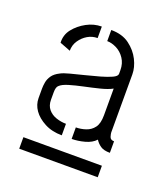

<svg xmlns="http://www.w3.org/2000/svg" viewBox="-74 -762 383 439"><g transform="rotate(20 117.0 -542.5)"><path d="M20 -379V-407H211V-379ZM101 -441Q77 -441 59 -450.5Q41 -460 31.5 -473.5Q22 -487 22 -503V-526Q22 -533 23.5 -541.5Q25 -550 30.5 -558Q36 -566 48 -572Q55 -576 70.5 -580Q86 -584 104 -588.5Q122 -593 138 -597.5Q154 -602 165 -607Q176 -612 176 -618V-627Q176 -643 168 -655Q160 -667 148 -673Q136 -679 125 -679V-706Q152 -706 169.5 -693Q187 -680 196 -662Q205 -644 205 -627V-486Q205 -483 207 -476Q209 -469 218 -469V-441Q203 -441 195 -446.5Q187 -452 182 -460Q173 -450 156.5 -445.5Q140 -441 125 -441V-469Q137 -469 149 -473Q161 -477 168.5 -487Q176 -497 176 -517V-582Q165 -576 147 -571.5Q129 -567 110 -563Q91 -559 76 -554.5Q61 -550 55 -544Q50 -540 50 -527V-509Q50 -495 57.5 -486Q65 -477 77 -473Q89 -469 101 -469ZM52 -629 26 -639Q25 -658 36.5 -672.5Q48 -687 65.5 -696.5Q83 -706 102 -706V-678Q89 -678 78 -671.5Q67 -665 59.5 -654Q52 -643 52 -629Z"/></g></svg>

Font: Stick No Bills ExtraLight Light
Style: Regular
Weight: 300
Version: Version 2.000